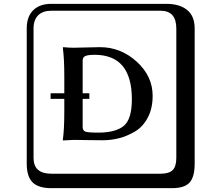

<svg xmlns="http://www.w3.org/2000/svg" viewBox="-20 -774 1140 1006"><path d="M413.1 -108.9Q413.1 -89.8 427 -84.5Q440.9 -79.1 495.1 -79.1Q584 -79.1 627.4 -113.5Q670.9 -147.9 670.9 -253.9Q670.9 -486.8 476.1 -486.8Q443.8 -486.8 428.5 -481Q413.1 -475.1 413.1 -457V-285.2H448.2V-255.9H413.1ZM365.2 -523.9Q393.1 -523.9 435.1 -525.4Q477.1 -526.9 503.9 -526.9Q612.8 -526.9 696.3 -450.9Q779.8 -375 779.8 -272Q779.8 -206.1 754.4 -158Q729 -109.9 688 -85.4Q647 -61 604.5 -50Q562 -39.1 518.1 -39.1Q477.1 -39.1 435.1 -40Q393.1 -41 365.2 -41L310.1 -38.1L309.1 -41Q316.9 -94.2 316.9 -190.9V-255.9H245.1V-285.2H316.9V-374Q316.9 -468.3 309.1 -523.9L311 -526.9Q339.4 -523.9 365.2 -523.9ZM249 -717.8Q204.1 -717.8 179.9 -693.8Q155.8 -669.9 155.8 -625V53.2Q155.8 136.2 249 136.2H820.8Q865.7 136.2 884.8 117.2Q903.8 98.1 903.8 53.2V-625Q903.8 -717.8 820.8 -717.8ZM1000 84Q1000 152.8 973.4 182.4Q946.8 211.9 880.9 211.9H249Q181.2 211.9 150.6 181.4Q120.1 150.9 120.1 84V-625Q120.1 -687 154.1 -720.5Q188 -753.9 249 -753.9H851.1Q920.9 -753.9 960.4 -721.9Q1000 -689.9 1000 -625Z"/></svg>

Font: Linux Biolinum Keyboard
Style: Regular
Weight: 700
Designer: Philipp H. Poll
Foundry: Philipp H. Poll
Version: Version 0.6.1 ; ttfautohint (v0.9)